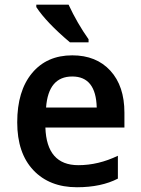

<svg xmlns="http://www.w3.org/2000/svg" viewBox="-20 -786 598 816"><path d="M508.8 -244.1H172.9Q178.2 -84 313 -84Q397.9 -84 481 -124V-26.9Q410.2 9.8 307.1 9.8Q190.4 9.8 121.8 -62.7Q53.2 -135.3 53.2 -266.1Q53.2 -399.4 116 -475.1Q178.7 -550.8 287.1 -550.8Q389.2 -550.8 449 -485.6Q508.8 -420.4 508.8 -307.1ZM175.8 -329.1H391.1Q387.7 -460.9 287.1 -460.9Q185.5 -460.9 175.8 -329.1ZM356.4 -606H277.3Q176.8 -690.9 134.3 -755.9V-766.1H271.5Q308.1 -687.5 356.4 -619.1Z"/></svg>

Font: Droid Sans TV
Style: Bold
Weight: 600
Version: Version 1.00